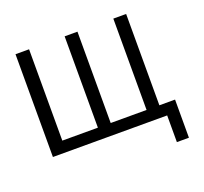

<svg xmlns="http://www.w3.org/2000/svg" viewBox="-140 -831 1244 1169"><g transform="rotate(-20 482.0 -246.5)"><path d="M813.5 0H73.2V-666H161.1V-74.2H391.6V-666H474.6V-74.2H707V-666H790V-74.2H891.6V172.9H813.5Z"/></g></svg>

Font: BF_TEXT
Style: Regular
Weight: 400
Foundry: EA DICE
Version: Version 1.404